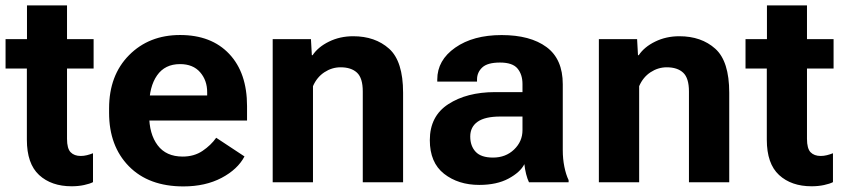

<svg xmlns="http://www.w3.org/2000/svg" viewBox="-20 -656 3040 691"><path d="M0 -409.4H316.9V-515.1H0ZM76.7 -153.3Q76.7 -66.7 120.8 -26.1Q165 14.4 237.8 14.4Q262 14.4 282.7 9.9Q303.5 5.4 314.7 -0.5V-104.5Q304.2 -100.3 293 -97.5Q281.7 -94.7 270.5 -94.7Q247.3 -94.7 234.3 -108Q221.2 -121.3 221.2 -156.2V-636.5H77.1V-474.4L76.7 -460.2Z M372.6 -250Q372.6 -130.4 443.8 -57.7Q515.1 14.9 640.1 14.9Q719 14.9 777.2 -15.7Q835.4 -46.4 859.9 -93L758.1 -160.2Q739.3 -133.5 709 -113Q678.7 -92.5 637.5 -92.5Q577.9 -92.5 547.4 -133.1Q516.8 -173.6 516.8 -242.4V-273.4Q516.8 -344 545.2 -384.6Q573.5 -425.3 627.9 -425.3Q674.8 -425.3 700.3 -395.9Q725.8 -366.5 725.6 -323.7V-312.5H471.4V-222.2H869.1V-274.2Q869.1 -394 804.9 -462Q740.7 -530 628.2 -530Q516.4 -530 444.5 -457.5Q372.6 -385 372.6 -265.6Z M961.4 0H1106.4V-345.9Q1120.4 -378.2 1147.5 -396Q1174.6 -413.8 1205.8 -413.8Q1244.1 -413.8 1264.9 -394.4Q1285.6 -375 1285.6 -326.9V0H1430.7V-322.3Q1430.7 -435.5 1380.5 -480.6Q1330.3 -525.6 1251 -525.6Q1203.6 -525.6 1164.2 -506.3Q1124.8 -487.1 1105 -457.3H1102.3L1099.1 -515.1H961.4Z M1526.9 -151.6Q1526.9 -70.8 1578.1 -30.6Q1629.4 9.5 1704.8 9.5Q1767.8 9.5 1810.2 -13.3Q1852.5 -36.1 1867.2 -65.2Q1868.9 -47.9 1873.5 -29.5Q1878.2 -11.2 1883.8 0H2026.4V-7.8Q2016.8 -27.6 2011.1 -55.9Q2005.4 -84.2 2005.4 -115.5V-352.8Q2005.4 -443.4 1946.9 -486.6Q1888.4 -529.8 1785.4 -529.8Q1682.9 -529.8 1618.3 -484.5Q1553.7 -439.2 1553.7 -369.9V-362.3H1696.8V-369.9Q1696.8 -395.5 1715.6 -413.2Q1734.4 -430.9 1779.5 -430.9Q1824.7 -430.9 1842.5 -409.4Q1860.4 -387.9 1860.4 -353.5V-324.5H1760.7Q1659.9 -324.2 1593.4 -281.1Q1526.9 -238 1526.9 -151.6ZM1672.4 -164.6Q1672.4 -199.2 1699 -217.9Q1725.6 -236.6 1780.8 -236.6H1860.4V-187.5Q1860.4 -147 1830.2 -117.9Q1800 -88.9 1754.2 -88.9Q1711.4 -88.9 1691.9 -109.7Q1672.4 -130.6 1672.4 -164.6Z M2135.3 0H2280.3V-345.9Q2294.2 -378.2 2321.3 -396Q2348.4 -413.8 2379.6 -413.8Q2418 -413.8 2438.7 -394.4Q2459.5 -375 2459.5 -326.9V0H2604.5V-322.3Q2604.5 -435.5 2554.3 -480.6Q2504.2 -525.6 2424.8 -525.6Q2377.4 -525.6 2338 -506.3Q2298.6 -487.1 2278.8 -457.3H2276.1L2272.9 -515.1H2135.3Z M2663.1 -409.4H2980V-515.1H2663.1ZM2739.7 -153.3Q2739.7 -66.7 2783.9 -26.1Q2828.1 14.4 2900.9 14.4Q2925 14.4 2945.8 9.9Q2966.6 5.4 2977.8 -0.5V-104.5Q2967.3 -100.3 2956.1 -97.5Q2944.8 -94.7 2933.6 -94.7Q2910.4 -94.7 2897.3 -108Q2884.3 -121.3 2884.3 -156.2V-636.5H2740.2V-474.4L2739.7 -460.2Z"/></svg>

Font: Roboto Flex
Style: Regular
Weight: 400
Designer: Berlow after Robertson
Foundry: Google
Version: Version 3.200;gftools[0.9.32]